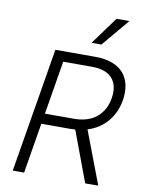

<svg xmlns="http://www.w3.org/2000/svg" viewBox="-102 -1035 835 1105"><g transform="rotate(10 315.5 -482.0)"><path d="M51.1 0 171.9 -727.3H406.6Q463.4 -727.3 505.5 -711.3Q547.6 -695.3 571.7 -666.4Q595.9 -637.4 604.4 -597.7Q612.9 -557.9 605.1 -509.6Q592.7 -436.1 548.5 -383.2Q504.3 -330.3 433.6 -308.2L550.8 0H474.4L364.3 -295.1Q350.1 -294 335.6 -294H166.2L117.5 0ZM176.5 -354.8H344.1Q427.9 -354.8 477.8 -395.8Q527.7 -436.8 539.8 -509.6Q551.8 -583.5 515.4 -625.5Q479 -667.6 394.9 -667.6H228.3ZM370 -802.9 487.6 -964.1H562.9L427.6 -802.9Z"/></g></svg>

Font: Karasuma Gothic
Style: Light Italic
Weight: 300
Italic angle: 9.39998°
Designer: Rasmus Andersson / Ryoko Nishizuka
Foundry: rsms
Version: Version 1.00